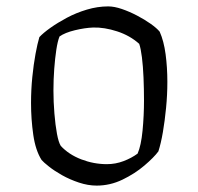

<svg xmlns="http://www.w3.org/2000/svg" viewBox="-20 -580 618 600"><path d="M282 0Q255 0 226.5 -9.5Q198 -19 174 -32.5Q150 -46 133 -59.5Q116 -73 110 -80Q91 -110 84 -158.5Q77 -207 77 -258Q77 -300 81 -339.5Q85 -379 91 -411.5Q97 -444 103 -464Q115 -477 137.5 -493Q160 -509 189 -524.5Q218 -540 251.5 -550Q285 -560 318 -560Q337 -560 360.5 -552Q384 -544 408 -531.5Q432 -519 451 -505.5Q470 -492 479 -481Q492 -452 497.5 -410.5Q503 -369 503 -324Q503 -284 499 -243Q495 -202 489 -167Q483 -132 475 -107Q461 -88 431 -62.5Q401 -37 362.5 -18.5Q324 0 282 0ZM314 -67Q341 -67 366 -76.5Q391 -86 410 -100Q421 -125 425.5 -172Q430 -219 430 -266Q430 -302 428.5 -337.5Q427 -373 423.5 -401Q420 -429 415 -443Q386 -469 346 -482Q306 -495 271 -494Q245 -493 214 -485.5Q183 -478 166 -466Q160 -451 156 -424.5Q152 -398 149.5 -365Q147 -332 147 -297Q147 -262 150 -225.5Q153 -189 158 -162Q163 -135 170 -124Q195 -97 234 -82Q273 -67 314 -67Z"/></svg>

Font: Texturina 12pt ExtraLight
Style: Regular
Weight: 250
Designer: Guillermo Torres Carreño
Foundry: Omnibus-Type
Version: Version 1.002